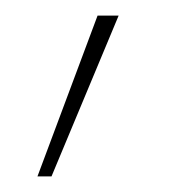

<svg xmlns="http://www.w3.org/2000/svg" viewBox="-20 -106 224 246"><path d="M46 120H28L105 -86H132Z"/></svg>

Font: Josefin Sans Thin
Style: Regular
Weight: 250
Designer: Santiago Orozco
Foundry: Typemade
Version: Version 2.000